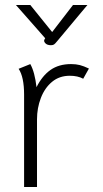

<svg xmlns="http://www.w3.org/2000/svg" viewBox="-20 -753 413 773"><path d="M77 -372Q77 -443 55 -476L102 -495Q120 -463 127 -402Q150 -448 183.5 -471.5Q217 -495 266 -495Q286 -495 301.5 -491Q317 -487 338 -477L315 -436Q293 -448 261 -448Q219 -448 189.5 -423.5Q160 -399 144.5 -358.5Q129 -318 129 -273V0H77ZM159 -594 162 -599 44 -733H102L190 -624L274 -733H332L210 -587Q202 -577 197.5 -574Q193 -571 185 -571Q170 -571 162.5 -579Q155 -587 159 -594Z"/></svg>

Font: Niramit ExtraLight
Style: Regular
Weight: 200
Designer: Katatrad Aksorn Co.,Ltd.
Foundry: Cadson Demak Co.,Ltd.
Version: Version 1.000; ttfautohint (v1.6)